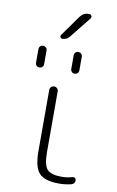

<svg xmlns="http://www.w3.org/2000/svg" viewBox="-103 -1008 655 1073"><g transform="rotate(10 224.0 -471.5)"><path d="M312 10Q229 10 198 -24.5Q167 -59 167 -150V-496Q167 -506 174 -513Q181 -520 191 -520Q201 -520 208 -513Q215 -506 215 -496V-153Q215 -78 237 -54Q259 -30 319 -30Q351 -30 381 -39Q388 -41 394 -36.5Q400 -32 400 -24Q400 -3 379 2Q345 10 312 10ZM268 -710Q268 -720 274.5 -726.5Q281 -733 291 -733Q301 -733 307.5 -726.5Q314 -720 314 -710V-633Q314 -623 307.5 -616.5Q301 -610 291 -610Q281 -610 274.5 -616.5Q268 -623 268 -633ZM68 -633V-710Q68 -720 74.5 -726.5Q81 -733 91 -733Q101 -733 107.5 -726.5Q114 -720 114 -710V-633Q114 -623 107.5 -616.5Q101 -610 91 -610Q81 -610 74.5 -616.5Q68 -623 68 -633ZM189 -790Q182 -790 178 -797Q174 -804 179 -810L263 -928Q282 -953 313 -953Q323 -953 327 -944.5Q331 -936 325 -929L230 -810Q213 -790 189 -790Z"/></g></svg>

Font: Rounded Mplus 1c Light
Style: Regular
Weight: 300
Version: Version 1.059.20150529